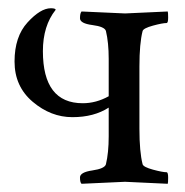

<svg xmlns="http://www.w3.org/2000/svg" viewBox="-20 -447 454 470"><path d="M104.5 -426.8Q116.2 -426.8 116.2 -422.9Q85 -383.8 85 -321.8Q85 -194.3 182.6 -194.3Q215.3 -194.3 246.1 -211.4V-302.7Q246.1 -342.8 239.3 -371.1Q236.3 -381.8 206.1 -385.7Q175.8 -389.6 175.8 -402.3Q175.8 -415 179.7 -418.9Q279.3 -414.1 286.1 -414.1Q293 -414.1 390.6 -418.9Q391.6 -417 391.6 -403.8Q391.6 -390.6 387.7 -390.6Q377.9 -390.6 354.5 -384.3Q331.1 -377.9 329.1 -371.1Q321.3 -340.8 321.3 -284.2V-131.8Q321.3 -75.2 329.1 -44.9Q331.1 -38.1 354.5 -31.7Q377.9 -25.4 387.7 -25.4Q391.6 -25.4 391.6 -12.2Q391.6 1 390.6 2.9Q293 -2 286.1 -2Q279.3 -2 179.7 2.9Q175.8 0 175.8 -12.7Q175.8 -25.4 206.1 -29.8Q236.3 -34.2 239.3 -44.9Q246.1 -73.2 246.1 -113.3V-183.6Q210 -160.2 157.2 -160.2Q104.5 -160.2 60.1 -197.8Q15.6 -235.4 15.6 -296.4Q15.6 -357.4 47.4 -392.1Q79.1 -426.8 104.5 -426.8Z"/></svg>

Font: CrimsonText-Roman
Style: Roman
Weight: 400
Version: Version 0.13